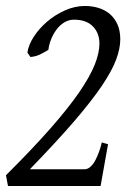

<svg xmlns="http://www.w3.org/2000/svg" viewBox="-20 -623 442 643"><path d="M382.8 -491.2Q382.8 -460.9 369.1 -423.8Q355.5 -386.7 321.3 -335.9Q287.1 -285.2 228.5 -217Q169.9 -148.9 80.1 -56.2H263.2Q274.4 -56.2 283.9 -65.4Q293.5 -74.7 300 -87.6Q306.6 -100.6 311.5 -114.3Q316.4 -127.9 318.6 -136.7Q320.8 -145.5 320.8 -146L341.8 -140.1L316.9 0H6.8L0 -36.1Q88.9 -124.5 148.9 -192.9Q209 -261.2 245.4 -314.2Q281.7 -367.2 297.4 -406.7Q313 -446.3 313 -477.1Q313 -512.2 291 -534.7Q269 -557.1 228 -557.1Q210 -557.1 195.1 -547.9Q180.2 -538.6 169.2 -523.9Q158.2 -509.3 151.1 -491.2Q144 -473.1 142.1 -456.1Q134.3 -451.7 127.7 -447.8Q121.1 -443.8 114.3 -440.7Q107.4 -437.5 99.9 -435.3Q92.3 -433.1 82 -432.1L71.8 -446.8Q75.2 -472.2 93 -499.8Q110.8 -527.3 137.5 -550.3Q164.1 -573.2 197.3 -588.1Q230.5 -603 264.2 -603Q288.6 -603 310.1 -596.4Q331.5 -589.8 347.7 -576.2Q363.8 -562.5 373.3 -541.5Q382.8 -520.5 382.8 -491.2Z"/></svg>

Font: GentiumAlt
Style: Italic
Weight: 400
Italic angle: -7°
Designer: J. Victor Gaultney
Version: Version 1.02; 2005; OFL release